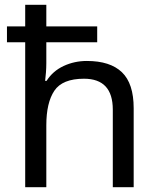

<svg xmlns="http://www.w3.org/2000/svg" viewBox="-20 -780 658 800"><path d="M173 -760V-670H385V-604H173V-517Q173 -498 171.5 -478.5Q170 -459 168 -443H174Q200 -484 245 -505Q290 -526 342 -526Q439 -526 488 -479Q537 -432 537 -329V0H450V-323Q450 -452 330 -452Q240 -452 206.5 -402Q173 -352 173 -258V0H85V-604H9V-670H85V-760Z"/></svg>

Font: Noto Sans Imperial Aramaic
Style: Regular
Weight: 400
Designer: Monotype Design Team
Foundry: Monotype Imaging Inc.
Version: Version 2.001; ttfautohint (v1.8.4.7-5d5b)